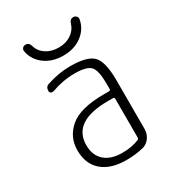

<svg xmlns="http://www.w3.org/2000/svg" viewBox="-179 -835 859 947"><g transform="rotate(-30 250.0 -361.0)"><path d="M328.1 -288.1Q126 -288.1 126 -152.3Q126 -94.7 161.6 -63Q197.3 -31.2 261.7 -31.2Q316.4 -31.2 356.4 -47.9Q364.3 -50.8 364.3 -59.6V-279.3Q364.3 -288.1 355.5 -288.1ZM261.7 9.8Q172.9 9.8 124 -32.7Q75.2 -75.2 75.2 -152.3Q75.2 -228.5 133.8 -277.8Q192.4 -327.1 328.1 -327.1H355.5Q364.3 -327.1 364.3 -335.9V-365.2Q364.3 -441.4 342.8 -464.8Q321.3 -488.3 252 -488.3Q186.5 -488.3 118.2 -463.9Q110.4 -461.9 104 -465.8Q97.7 -469.7 97.7 -477.5Q97.7 -502 118.2 -507.8Q186.5 -530.3 252 -530.3Q348.6 -530.3 381.8 -495.6Q415 -460.9 415 -355.5V-79.1Q415 -51.8 399.9 -30.3Q384.8 -8.8 361.3 -2Q315.4 9.8 261.7 9.8ZM385.7 -732.4Q395.5 -732.4 402.3 -725.6Q409.2 -718.8 408.2 -709Q399.4 -657.2 356.4 -624.5Q313.5 -591.8 250 -591.8Q186.5 -591.8 143.6 -624.5Q100.6 -657.2 91.8 -709Q90.8 -718.8 97.2 -725.6Q103.5 -732.4 114.3 -732.4Q133.8 -732.4 140.6 -708Q149.4 -676.8 179.2 -657.2Q209 -637.7 250 -637.7Q291 -637.7 320.3 -657.2Q349.6 -676.8 359.4 -708Q366.2 -732.4 385.7 -732.4Z"/></g></svg>

Font: Rounded-X Mgen+ 1mn light
Style: Regular
Weight: 200
Designer: [Source Han Sans]
Ryoko NISHIZUKA  (kana & ideographs); Paul D. Hunt (Latin, Greek & Cyrillic); Wenlong ZHANG  (bopomofo
Version: Version 1.059.20150602